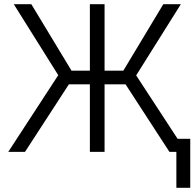

<svg xmlns="http://www.w3.org/2000/svg" viewBox="-20 -727 931 919"><path d="M480.5 -388.7H570.3L761.7 -707H845.7L631.8 -366.2L830.1 -62.5H890.6V171.9H824.2V0H791L581.1 -323.2H480.5V0H410.2V-323.2H309.6L99.6 0H19.5L258.8 -367.2L45.9 -707H129.9L322.3 -388.7H410.2V-707H480.5Z"/></svg>

Font: Pretendard GOV Light
Style: Regular
Weight: 300
Designer: Base glyphs from Inter by Rasmus Andersson; Hangeul glyphs from Noto Sans CJK(Source Han Sans) by Jang Soo-young and Kan
Foundry: Kil Hyung-jin
Version: Version 1.309